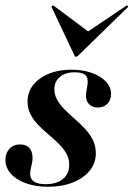

<svg xmlns="http://www.w3.org/2000/svg" viewBox="-26 -690 501 721"><path d="M154.8 11.3Q108.1 11.3 71.8 -1.6Q35.5 -14.5 14.9 -37.5Q-5.6 -60.5 -5.6 -89.5Q-5.6 -115.3 9.7 -131.5Q25 -147.6 49.2 -147.6Q71 -147.6 83.1 -135.5Q95.2 -123.4 96 -100.8Q96.8 -85.5 91.9 -67.3Q87.1 -49.2 87.1 -36.3Q87.9 -16.9 102.4 -7.7Q116.9 1.6 145.2 1.6Q186.3 1.6 210.1 -17.7Q233.9 -37.1 233.9 -71Q233.9 -95.2 222.6 -114.5Q211.3 -133.9 193.5 -151.2Q175.8 -168.5 155.6 -185.5Q135.5 -202.4 117.7 -220.6Q100 -238.7 88.7 -260.5Q77.4 -282.3 77.4 -308.9Q77.4 -361.3 123.8 -394.8Q170.2 -428.2 242.7 -428.2Q285.5 -428.2 319 -416.1Q352.4 -404 371.8 -383.5Q391.1 -362.9 391.1 -337.1Q391.1 -314.5 377.4 -300.4Q363.7 -286.3 341.9 -286.3Q321.8 -286.3 309.7 -297.6Q297.6 -308.9 296.8 -328.2Q296.8 -341.9 300.4 -358.9Q304 -375.8 303.2 -386.3Q303.2 -403.2 291.1 -410.9Q279 -418.5 254 -418.5Q219.4 -418.5 198.8 -401.2Q178.2 -383.9 178.2 -354.8Q178.2 -333.1 189.5 -313.7Q200.8 -294.4 218.5 -277Q236.3 -259.7 256 -242.3Q275.8 -225 293.5 -206Q311.3 -187.1 322.6 -164.5Q333.9 -141.9 333.9 -114.5Q333.9 -77.4 310.9 -49.2Q287.9 -21 247.6 -4.8Q207.3 11.3 154.8 11.3ZM450.8 -670.2 455.6 -664.5 263.7 -477.4H255.6L166.9 -665.3L173.4 -670.2L319.4 -561.3L287.9 -560.5Z"/></svg>

Font: Playfair 144pt
Style: Bold Italic
Weight: 700
Italic angle: -15.6°
Designer: Claus Eggers Sørensen
Foundry: Claus Eggers Sørensen
Version: Version 2.203